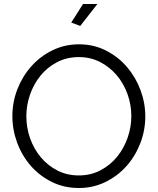

<svg xmlns="http://www.w3.org/2000/svg" viewBox="-20 -937 791 962"><path d="M382 -807 337 -824 396 -917H468ZM375 5Q301 5 239.5 -25.5Q178 -56 134 -106.5Q90 -157 66 -222Q42 -287 42 -355Q42 -426 67.5 -491Q93 -556 138 -606Q183 -656 244 -685.5Q305 -715 376 -715Q450 -715 511.5 -683.5Q573 -652 616.5 -601Q660 -550 684 -485.5Q708 -421 708 -354Q708 -283 682.5 -218Q657 -153 612.5 -103.5Q568 -54 507 -24.5Q446 5 375 5ZM112 -355Q112 -297 131 -243.5Q150 -190 185 -148.5Q220 -107 268 -82.5Q316 -58 375 -58Q435 -58 484 -84Q533 -110 567 -152Q601 -194 619.5 -247Q638 -300 638 -355Q638 -413 618.5 -466.5Q599 -520 564 -561Q529 -602 481 -626.5Q433 -651 375 -651Q315 -651 266 -625.5Q217 -600 183 -558Q149 -516 130.5 -463Q112 -410 112 -355Z"/></svg>

Font: Oxford Sans
Style: Regular
Weight: 400
Designer: Matt McInerney, Pablo Impallari, Rodrigo Fuenzalida
Foundry: Matt McInerney, Pablo Impallari, Rodrigo Fuenzalida
Version: Version 3.000g; ttfautohint (v1.5) -l 8 -r 28 -G 28 -x 14 -D